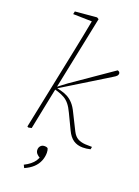

<svg xmlns="http://www.w3.org/2000/svg" viewBox="-180 -820 820 1132"><g transform="rotate(20 230.5 -254.0)"><path d="M58 0 165 -519Q176 -571 185.5 -621Q195 -671 205 -723L213 -712L85 -715L89 -733L224 -745L236 -738L127 -208Q120 -174 113 -139Q106 -104 99 -69.5Q92 -35 85 0L65 4ZM454 -1Q441 2 429.5 3.5Q418 5 406 5Q372 5 347.5 -11.5Q323 -28 306 -64L260 -160Q246 -190 231.5 -208Q217 -226 199 -236.5Q181 -247 156 -255L129 -263V-281H143L196 -321L445 -493Q451 -492 455.5 -488Q460 -484 460 -478Q460 -470 454.5 -463.5Q449 -457 430 -446L142 -269V-273L168 -267Q193 -261 213 -250.5Q233 -240 250.5 -221Q268 -202 283 -170L334 -68Q348 -41 367.5 -30.5Q387 -20 414 -18L457 -17ZM219 107Q219 134 208.5 159Q198 184 177 203.5Q156 223 124 237L115 219Q137 208 152.5 195.5Q168 183 178 168.5Q188 154 193 134L194 151Q178 143 169 132.5Q160 122 160 108Q160 94 169 84Q178 74 193 74Q201 74 206 75.5Q211 77 214 80Q216 84 217.5 91Q219 98 219 107Z"/></g></svg>

Font: Source Serif 4 ExtraLight
Style: Italic
Weight: 250
Italic angle: -12°
Designer: Frank Grießhammer
Foundry: Adobe Systems Incorporated
Version: Version 4.004;hotconv 1.0.116;makeotfexe 2.5.65601